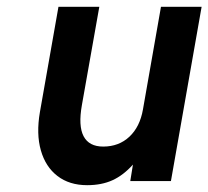

<svg xmlns="http://www.w3.org/2000/svg" viewBox="-20 -531 611 563"><path d="M235.6 12Q183.5 12 148.5 -14.9Q113.5 -41.8 99.8 -90.1Q86 -138.4 97 -202.2L151.4 -511H271.2L220.2 -223.2Q209.2 -162 225.1 -131.6Q241 -101.2 282.6 -101.2Q328.5 -101.2 359.4 -130.1Q390.3 -159 399.2 -210.2L452 -511H571.2L481.2 0H362L369.8 -48.4Q341.7 -17 309.8 -2.5Q277.9 12 235.6 12Z"/></svg>

Font: Overpass
Style: Italic
Weight: 400
Italic angle: -10°
Designer: Delve Withrington, Dave Bailey, Thomas Jockin
Foundry: Delve Fonts LLC
Version: Version 4.000